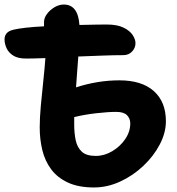

<svg xmlns="http://www.w3.org/2000/svg" viewBox="-36 -809 780 846"><path d="M378 17Q310 17 263.5 -4.5Q217 -26 189.5 -63Q162 -100 150.5 -147.5Q139 -195 139 -248Q139 -290 144 -344.5Q149 -399 155 -454.5Q161 -510 164 -553Q136 -552 114 -551.5Q92 -551 79 -551Q43 -551 22.5 -564Q2 -577 -7 -596.5Q-16 -616 -16 -636Q-16 -651 -7 -662Q2 -673 23 -678Q43 -683 79 -687Q115 -691 158 -693Q158 -703 158 -712Q158 -730 171 -747.5Q184 -765 204 -777Q224 -789 245 -789Q308 -789 314 -699Q353 -700 385 -700.5Q417 -701 434 -701Q481 -701 509 -687Q537 -673 549 -654Q561 -635 561 -619Q561 -598 546 -582Q531 -566 507 -566Q466 -566 414 -564Q362 -562 309 -560Q307 -528 304 -493Q301 -458 299 -424Q345 -439 393 -447Q441 -455 490 -455Q589 -455 642 -407.5Q695 -360 695 -275Q695 -224 668 -172.5Q641 -121 595.5 -78Q550 -35 493.5 -9Q437 17 378 17ZM291 -259Q291 -223 297.5 -191.5Q304 -160 324 -141Q344 -122 386 -122Q424 -122 459 -143Q494 -164 516 -196.5Q538 -229 538 -265Q538 -287 523.5 -301.5Q509 -316 476 -316Q440 -316 387.5 -310Q335 -304 291 -293Q291 -275 291 -259Z"/></svg>

Font: Shantell Sans Normal
Style: Bold
Weight: 700
Designer: Stephen Nixon, Anya Danilova, Shantell Martin
Foundry: Arrow Type
Version: Version 1.009;[a7da0bfa3]